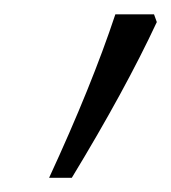

<svg xmlns="http://www.w3.org/2000/svg" viewBox="-20 -650 240 269"><path d="M195.8 -629.9 199.7 -619.1Q155.3 -523.9 80.6 -400.9H48.8Q108.4 -529.8 141.6 -629.9Z"/></svg>

Font: Open Sans Hebrew Condensed Light
Style: Italic
Weight: 300
Width: 3
Italic angle: -12°
Foundry: Ascender Corporation, Yanek Iontef
Version: Version 2.001;PS 002.001;hotconv 1.0.70;makeotf.lib2.5.58329